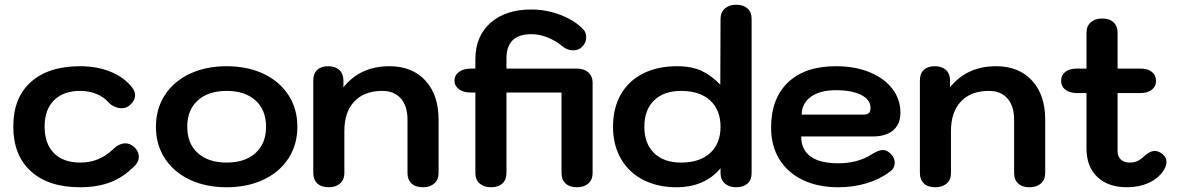

<svg xmlns="http://www.w3.org/2000/svg" viewBox="-20 -779 4961 809"><path d="M36 -246Q36 -367 110 -433.5Q184 -500 318 -500Q389 -500 446.5 -476.5Q504 -453 537 -410Q549 -395 549 -378Q549 -352 522 -332Q510 -323 492 -323Q478 -323 463 -329.5Q448 -336 437 -348Q417 -371 385.5 -383.5Q354 -396 318 -396Q247 -396 207.5 -356.5Q168 -317 168 -246Q168 -173 207.5 -133.5Q247 -94 318 -94Q397 -94 453 -147Q481 -175 508 -175Q526 -175 541 -163Q565 -144 565 -117Q565 -100 551 -84Q505 -35 448.5 -12.5Q392 10 318 10Q184 10 110 -57.5Q36 -125 36 -246Z M637 -245Q637 -321 675 -379Q713 -437 780.5 -468.5Q848 -500 935 -500Q1022 -500 1089.5 -468.5Q1157 -437 1195 -379Q1233 -321 1233 -245Q1233 -169 1195 -111Q1157 -53 1089.5 -21.5Q1022 10 935 10Q848 10 780.5 -21.5Q713 -53 675 -111Q637 -169 637 -245ZM1101 -245Q1101 -316 1056.5 -356Q1012 -396 935 -396Q858 -396 813.5 -356Q769 -316 769 -245Q769 -174 813.5 -134Q858 -94 935 -94Q1012 -94 1056.5 -134Q1101 -174 1101 -245Z M1300 -50V-440Q1300 -469 1316.5 -484.5Q1333 -500 1363 -500Q1393 -500 1410 -484Q1427 -468 1427 -440V-411Q1498 -500 1621 -500Q1717 -500 1772.5 -439.5Q1828 -379 1828 -275V-50Q1828 -22 1810 -6Q1792 10 1762 10Q1731 10 1714 -6Q1697 -22 1697 -50V-275Q1697 -332 1669 -364Q1641 -396 1591 -396Q1515 -396 1473 -351.5Q1431 -307 1431 -227V-50Q1431 -22 1413 -6Q1395 10 1365 10Q1334 10 1317 -6Q1300 -22 1300 -50Z M2477 -430V-50Q2477 -22 2459 -6Q2441 10 2411 10Q2380 10 2363 -6Q2346 -22 2346 -50V-389H2114V-50Q2114 -22 2097 -6Q2080 10 2049 10Q2019 10 2001 -6Q1983 -22 1983 -50V-389H1965Q1933 -389 1914 -403Q1895 -417 1895 -439Q1895 -462 1914 -476Q1933 -490 1965 -490H1983V-529Q1983 -626 2046.5 -682.5Q2110 -739 2219 -739Q2282 -739 2342 -716Q2402 -693 2439 -654Q2450 -641 2450 -623Q2450 -598 2432 -581Q2418 -567 2395 -567Q2370 -567 2350 -584Q2321 -608 2286.5 -621.5Q2252 -635 2219 -635Q2114 -635 2114 -533V-490H2411Q2441 -490 2459 -474Q2477 -458 2477 -430Z M2563 -245Q2563 -323 2595.5 -380.5Q2628 -438 2689 -469Q2750 -500 2833 -500Q2894 -500 2936 -480.5Q2978 -461 3015 -422L3016 -699Q3016 -727 3034 -743Q3052 -759 3082 -759Q3112 -759 3129.5 -743.5Q3147 -728 3147 -699V-50Q3147 -21 3129.5 -5.5Q3112 10 3082 10Q3052 10 3034 -6Q3016 -22 3016 -50V-70Q2949 10 2830 10Q2752 10 2691.5 -20.5Q2631 -51 2597 -109Q2563 -167 2563 -245ZM3016 -245Q3016 -316 2972 -356Q2928 -396 2850 -396Q2777 -396 2736 -356Q2695 -316 2695 -245Q2695 -174 2736 -134Q2777 -94 2850 -94Q2928 -94 2972 -134Q3016 -174 3016 -245Z M3229 -241Q3229 -364 3300.5 -432Q3372 -500 3502 -500Q3582 -500 3643.5 -475Q3705 -450 3739.5 -405.5Q3774 -361 3774 -304Q3774 -256 3743.5 -230Q3713 -204 3657 -204H3356Q3356 -148 3395.5 -119.5Q3435 -91 3512 -91Q3593 -91 3650 -127Q3682 -147 3700 -147Q3717 -147 3733 -131Q3750 -114 3750 -94Q3750 -70 3730 -56Q3688 -24 3632 -7Q3576 10 3512 10Q3426 10 3362 -21Q3298 -52 3263.5 -108.5Q3229 -165 3229 -241ZM3617 -296Q3634 -296 3641 -302.5Q3648 -309 3648 -324Q3648 -359 3608.5 -379Q3569 -399 3502 -399Q3435 -399 3396.5 -371Q3358 -343 3358 -296Z M3856 -50V-440Q3856 -469 3872.5 -484.5Q3889 -500 3919 -500Q3949 -500 3966 -484Q3983 -468 3983 -440V-411Q4054 -500 4177 -500Q4273 -500 4328.5 -439.5Q4384 -379 4384 -275V-50Q4384 -22 4366 -6Q4348 10 4318 10Q4287 10 4270 -6Q4253 -22 4253 -50V-275Q4253 -332 4225 -364Q4197 -396 4147 -396Q4071 -396 4029 -351.5Q3987 -307 3987 -227V-50Q3987 -22 3969 -6Q3951 10 3921 10Q3890 10 3873 -6Q3856 -22 3856 -50Z M4895 -97Q4895 -78 4881 -58Q4859 -26 4819 -8Q4779 10 4729 10Q4649 10 4603.5 -33.5Q4558 -77 4558 -153V-387H4517Q4487 -387 4469 -401Q4451 -415 4451 -438Q4451 -462 4468.5 -476Q4486 -490 4517 -490H4558V-641Q4558 -669 4576 -685Q4594 -701 4624 -701Q4655 -701 4672 -685Q4689 -669 4689 -641V-490H4785Q4816 -490 4833.5 -476Q4851 -462 4851 -438Q4851 -415 4833.5 -401Q4816 -387 4785 -387H4689V-142Q4689 -120 4702.5 -107Q4716 -94 4739 -94Q4757 -94 4770.5 -99.5Q4784 -105 4798 -118Q4824 -143 4846 -143Q4862 -143 4879 -129Q4895 -116 4895 -97Z"/></svg>

Font: Kodchasan
Style: Bold
Weight: 700
Designer: Katatrad Aksorn Co.,Ltd.
Foundry: Cadson Demak Co.,Ltd.
Version: Version 1.000; ttfautohint (v1.6)